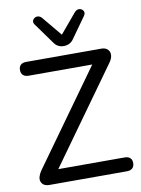

<svg xmlns="http://www.w3.org/2000/svg" viewBox="-101 -1013 795 1081"><g transform="rotate(-10 296.5 -473.0)"><path d="M91 0Q73 0 61.5 -7.5Q50 -15 45.5 -27.5Q41 -40 45.5 -56Q50 -72 62 -89L471 -659V-626H84Q63 -626 52 -636.5Q41 -647 41 -666Q41 -685 52 -695Q63 -705 84 -705H513Q531 -705 542.5 -697.5Q554 -690 558.5 -677.5Q563 -665 559 -649Q555 -633 542 -616L133 -46V-79H535Q556 -79 567 -69Q578 -59 578 -40Q578 -21 567 -10.5Q556 0 535 0ZM308 -756Q291 -756 277 -763Q263 -770 252 -786L167 -904Q159 -915 161.5 -925Q164 -935 173.5 -941Q183 -947 194 -945.5Q205 -944 215 -933L308 -821L402 -933Q412 -944 423 -945.5Q434 -947 443 -941Q452 -935 454.5 -925.5Q457 -916 449 -904L365 -786Q354 -770 339.5 -763Q325 -756 308 -756Z"/></g></svg>

Font: Nunito Medium
Style: Regular
Weight: 500
Designer: Vernon Adams
Foundry: Vernon Adams
Version: Version 3.602